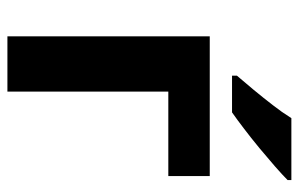

<svg xmlns="http://www.w3.org/2000/svg" viewBox="-164 -642 806 518"><g transform="rotate(90 239.0 -383.0)"><path d="M455.1 -545.9V-434.1H227.1V0H78.1V-545.9ZM465.8 -755.9Q452.1 -742.2 428.7 -721.7Q404.3 -700.7 379.9 -680.2Q349.6 -655.3 327.6 -638.7Q302.7 -619.6 283.2 -606H184.1V-619.1L221.7 -663.6Q245.1 -691.9 264.2 -716.8Q282.2 -739.7 298.8 -766.1H465.8Z"/></g></svg>

Font: Droid Sans Thai
Style: Bold
Weight: 700
Designer: Steve Matteson
Foundry: Ascender Corporation
Version: Version 1.00